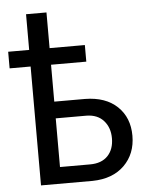

<svg xmlns="http://www.w3.org/2000/svg" viewBox="-72 -806 668 850"><g transform="rotate(-5 262.0 -380.5)"><path d="M323.2 -528.3H166.5V-364.3H303.2Q394.5 -363.3 446.3 -314Q498 -264.6 498 -184.1Q498 -103.5 446.3 -52.5Q394.5 -1.5 305.2 0H75.7V-528.3H-17.6V-602.1H75.7V-760.7H166.5V-602.1H323.2ZM166.5 -290V-73.7H300.3Q351.6 -73.7 379.2 -102.8Q406.7 -131.8 406.7 -180.7Q406.7 -228 379.6 -258.5Q352.5 -289.1 303.7 -290Z"/></g></svg>

Font: Mardoto
Style: Regular
Weight: 400
Designer: Christian Robertson, Vahan Hovhannisyan
Foundry: Google
Version: Version 1.000